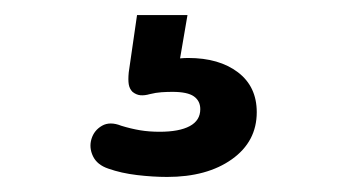

<svg xmlns="http://www.w3.org/2000/svg" viewBox="-20 -40 461 255"><path d="M202 195Q183 195 162 192.5Q141 190 124 184Q109 179 103.5 167.5Q98 156 101.5 144.5Q105 133 115.5 127Q126 121 141 127Q154 131 166 133Q178 135 192 135Q218 135 232 127.5Q246 120 246 105Q246 94 237.5 88Q229 82 209 82Q202 82 194.5 82.5Q187 83 179 85Q172 87 166.5 86.5Q161 86 156 82Q152 78 151 72Q150 66 151 56L162 -20H229L216 56L184 45Q196 41 208 39Q220 37 230 37Q271 37 296 56Q321 75 321 109Q321 148 288 171.5Q255 195 202 195Z"/></svg>

Font: Nunito
Style: Bold
Weight: 700
Designer: Vernon Adams
Foundry: Vernon Adams
Version: Version 3.602